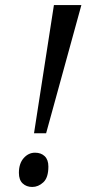

<svg xmlns="http://www.w3.org/2000/svg" viewBox="-20 -734 343 762"><path d="M115 -205 194 -714H303L163 -205ZM108 8Q85 8 70 -6Q55 -20 55 -48Q55 -85 74 -106.5Q93 -128 119 -128Q143 -128 157.5 -114Q172 -100 172 -73Q172 -29 152 -10.5Q132 8 108 8Z"/></svg>

Font: Noto Serif Condensed
Style: Italic
Weight: 400
Width: 3
Italic angle: -12°
Designer: Monotype Design Team
Foundry: Monotype Imaging Inc.
Version: Version 2.014; ttfautohint (v1.8.4.7-5d5b)